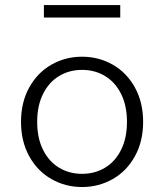

<svg xmlns="http://www.w3.org/2000/svg" viewBox="-20 -740 660 772"><path d="M64.5 -250Q64.5 -328.5 97.5 -388.2Q130.5 -448 186.8 -480Q243 -512 310 -512Q377 -512 433.2 -480Q489.5 -448 522.5 -388.2Q555.5 -328.5 555.5 -250Q555.5 -171.5 522.5 -111.8Q489.5 -52 433.2 -20Q377 12 310 12Q243 12 186.8 -20Q130.5 -52 97.5 -111.8Q64.5 -171.5 64.5 -250ZM490.5 -250Q490.5 -315 467 -362.2Q443.5 -409.5 402.5 -434.2Q361.5 -459 310 -459Q258.5 -459 217.5 -434.2Q176.5 -409.5 153 -362.2Q129.5 -315 129.5 -250Q129.5 -185 153 -137.8Q176.5 -90.5 217.5 -65.8Q258.5 -41 310 -41Q361.5 -41 402.5 -65.8Q443.5 -90.5 467 -137.8Q490.5 -185 490.5 -250ZM156.5 -719.5H463.5V-669.5H156.5Z"/></svg>

Font: Monaspace Xenon Var ExtraLight
Style: Regular
Weight: 200
Designer: Riley Cran and the Lettermatic Team
Version: Version 1.200 (Monaspace Xenon Var)